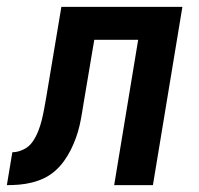

<svg xmlns="http://www.w3.org/2000/svg" viewBox="-61 -540 581 560"><path d="M-41 0 -25 -96Q-9 -96 7.5 -104Q24 -112 34 -126.5Q44 -141 50.5 -157.5Q57 -174 61 -190.5Q65 -207 68 -223.5Q71 -240 74 -257L118 -520H471L385 0H272L342 -424H214L184 -246Q181 -228 178 -209.5Q175 -191 171 -173.5Q167 -156 160.5 -138Q154 -120 145.5 -103Q137 -86 125.5 -70Q114 -54 99 -41Q84 -28 67 -20Q50 -12 31.5 -7.5Q13 -3 -5 -1.5Q-23 0 -41 0Z"/></svg>

Font: Iosevka Term Curly
Style: Bold Italic
Weight: 700
Italic angle: -9°
Designer: Belleve Invis
Foundry: Belleve Invis
Version: Version 32.3.0